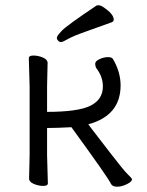

<svg xmlns="http://www.w3.org/2000/svg" viewBox="-20 -693 554 726"><path d="M403 -609Q354 -591 305.5 -574Q257 -557 237 -545.5Q217 -534 211 -534Q205 -534 200 -539Q195 -544 195 -550.5Q195 -557 214 -577Q233 -597 345 -672Q347 -673 354 -673Q361 -673 374 -664Q410 -639 410 -619Q410 -612 403 -609ZM90 -18 92 -106V-366L89 -473Q89 -483 106.5 -483Q124 -483 142 -475.5Q160 -468 160 -455L158 -366V-270Q276 -270 322.5 -293.5Q369 -317 369 -366Q369 -403 345 -434Q340 -442 340 -452Q340 -462 356.5 -469.5Q373 -477 388 -477Q403 -477 407 -470Q436 -421 436 -370Q436 -256 314 -223Q315 -221 328.5 -203.5Q342 -186 395.5 -116.5Q449 -47 464 -33Q479 -19 479 -15Q479 -6 459.5 3.5Q440 13 423 13Q406 13 400 3Q392 -17 250 -212Q193 -209 158 -209V-106L161 0Q161 10 143.5 10Q126 10 108 2.5Q90 -5 90 -18Z"/></svg>

Font: QiushuiShotai
Style: Regular
Weight: 600
Designer: Fontworks Inc.
Foundry: Fontworks Inc.
Version: Version 1.250